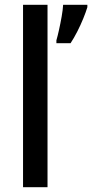

<svg xmlns="http://www.w3.org/2000/svg" viewBox="-20 -780 384 800"><path d="M178 0H76V-760H178ZM344 -750Q338 -730 327 -703Q316 -676 302 -648.5Q288 -621 274 -600H215V-612Q220 -629 226 -656Q232 -683 237 -711.5Q242 -740 243 -760H344Z"/></svg>

Font: Noto Sans Kannada SemiCondensed Medium
Style: Regular
Weight: 500
Width: 4
Designer: Jelle Bosma - Monotype Design Team
Foundry: Monotype Imaging Inc.
Version: Version 2.005; ttfautohint (v1.8.4.7-5d5b)